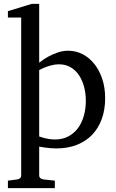

<svg xmlns="http://www.w3.org/2000/svg" viewBox="-20 -757 599 995"><path d="M424.8 -233.9Q424.8 -272.5 415.8 -306.9Q406.7 -341.3 389.2 -367.4Q371.6 -393.6 345.5 -408.7Q319.3 -423.8 285.2 -423.8Q266.1 -423.8 247.8 -418.9Q229.5 -414.1 215.3 -408.7Q198.7 -402.3 183.1 -394V-49.8Q194.8 -45.4 208 -42Q219.2 -39.1 233.9 -36.6Q248.5 -34.2 264.2 -34.2Q305.2 -34.2 335.4 -50.8Q365.7 -67.4 385.5 -95Q405.3 -122.6 415 -158.7Q424.8 -194.8 424.8 -233.9ZM524.9 -248Q524.9 -189 507.6 -140.9Q490.2 -92.8 457.8 -58.8Q425.3 -24.9 378.2 -6.3Q331.1 12.2 272 12.2Q258.3 12.2 242.7 11Q227.1 9.8 213.9 7.8Q198.2 5.9 183.1 2.9V151.9Q183.1 161.1 189.5 166.5Q195.8 171.9 205.1 172.9L264.2 179.2V217.8H21V179.2L68.8 172.9Q78.1 171.9 84 166.5Q89.8 161.1 89.8 151.9V-666H21V-699.2L144 -736.8H183.1V-432.1Q204.6 -449.2 229 -462.9Q250 -474.6 277.3 -484.4Q304.7 -494.1 334 -494.1Q372.6 -494.1 407.2 -476.6Q441.9 -459 468 -426.8Q494.1 -394.5 509.5 -349.1Q524.9 -303.7 524.9 -248Z"/></svg>

Font: Charis SIL Afr
Style: Regular
Weight: 400
Foundry: SIL International
Version: Version 5.000